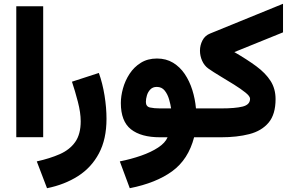

<svg xmlns="http://www.w3.org/2000/svg" viewBox="-20 -720 1529 1007"><path d="M206.5 -687V-0.5H65.4V-687Z M226.6 267.1 172.9 126.5Q241.7 111.3 293.7 88.4Q345.7 65.4 374.5 24.7Q403.3 -16.1 403.3 -84Q403.3 -128.9 388.4 -186.3Q373.5 -243.7 357.4 -291.5L498.5 -337.4Q518.1 -282.7 528.3 -219Q538.6 -155.3 538.6 -96.7Q538.6 9.8 499 84.2Q459.5 158.7 389.2 203.6Q318.8 248.5 226.6 267.1Z M803.2 -413.1Q851.1 -413.1 887.5 -391.1Q923.8 -369.1 949 -331.8Q974.1 -294.4 988.8 -247.6Q1003.4 -200.7 1007.8 -151.4H1040V0H998Q967.8 116.2 883.3 178Q798.8 239.7 660.6 267.1L608.4 126.5Q667.5 114.7 720 96.4Q772.5 78.1 809.6 53.7Q846.7 29.3 858.9 0H819.3Q719.7 0 666.7 -42Q613.8 -84 613.8 -179.7Q613.8 -215.8 625 -256.3Q636.2 -296.9 659.4 -332.5Q682.6 -368.2 718.5 -390.6Q754.4 -413.1 803.2 -413.1ZM819.3 -151.4H877.4Q874.5 -171.9 866.9 -198.5Q859.4 -225.1 844 -244.6Q828.6 -264.2 802.2 -264.2Q781.2 -264.2 768.6 -251Q755.9 -237.8 750.5 -219.5Q745.1 -201.2 745.1 -185.5Q745.1 -161.1 766.6 -156.2Q788.1 -151.4 819.3 -151.4Z M1209 -446.8Q1275.9 -408.2 1324.5 -372.3Q1373 -336.4 1399.2 -295.4Q1425.3 -254.4 1425.3 -200.2Q1425.3 -120.1 1388.7 -76.7Q1352.1 -33.2 1287.6 -16.6Q1223.1 0 1139.6 0H1020.5V-151.4H1139.2Q1213.9 -151.4 1252.7 -161.1Q1291.5 -170.9 1291.5 -202.1Q1291.5 -215.3 1267.3 -234.6Q1243.2 -253.9 1207.3 -276.4Q1171.4 -298.8 1134.5 -320.8Q1097.7 -342.8 1072.3 -360.8Q1051.3 -376 1040 -401.6Q1028.8 -427.2 1028.8 -454.1Q1028.8 -482.9 1042 -508.3Q1055.2 -533.7 1082.5 -544.4L1464.4 -700.2V-550.3Z"/></svg>

Font: Vazirmatn UI NL Black
Style: Regular
Weight: 900
Designer: Saber Rastikerdar
Foundry: Saber Rastikerdar
Version: Version 33.003